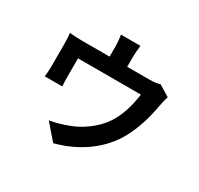

<svg xmlns="http://www.w3.org/2000/svg" viewBox="-179 -1036 1358 1312"><g transform="rotate(30 500.0 -380.0)"><path d="M909 -606 822 -659C805 -653 781 -648 739 -648H565V-725C565 -753 567 -774 572 -817H418C425 -774 426 -753 426 -725V-648H212C174 -648 144 -649 110 -653C114 -629 115 -589 115 -567C115 -530 115 -426 115 -394C115 -367 113 -335 110 -310H248C246 -330 245 -361 245 -384C245 -415 245 -495 245 -530H741C729 -441 703 -346 652 -273C596 -192 508 -133 425 -102C384 -86 329 -71 284 -63L388 57C566 11 716 -95 796 -243C845 -334 872 -430 889 -526C893 -546 901 -584 909 -606Z"/></g></svg>

Font: Noto Sans Mono CJK TC
Style: Bold
Weight: 700
Designer: Ryoko NISHIZUKA 西塚涼子 (kana, bopomofo & ideographs); Paul D. Hunt (Latin, Greek & Cyrillic); Sandoll Communications 산돌커뮤니
Foundry: Adobe
Version: Version 2.004;hotconv 1.0.118;makeotfexe 2.5.65603